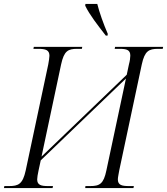

<svg xmlns="http://www.w3.org/2000/svg" viewBox="-42 -951 845 971"><path d="M493 -771H502L503 -780C482 -828 460 -890 450 -931H390L389 -922C411 -876 454 -821 493 -771ZM-22 0H224L226 -10H201C166 -10 146 -15 146 -44C146 -53 149 -70 153 -89L164 -140L595 -554L496 -89C482 -21 462 -10 414 -10H390L389 0H633L635 -10H610C574 -10 554 -15 554 -44C554 -54 558 -70 561 -89L675 -625C690 -694 711 -704 758 -704H781L783 -714H540L538 -704H562C598 -704 617 -699 617 -670C617 -660 615 -643 610 -625L599 -573L168 -159L267 -625C282 -694 302 -704 349 -704H372L374 -714H129L127 -704H151C189 -704 208 -698 208 -669C208 -659 205 -643 202 -625L88 -89C73 -20 51 -10 4 -10H-20Z"/></svg>

Font: Noto Serif Display SemiCondensed Light
Style: Italic
Weight: 300
Width: 4
Italic angle: -12°
Designer: Monotype Design Team
Foundry: Monotype Imaging Inc.
Version: Version 2.009